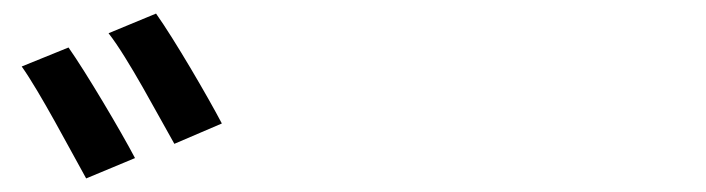

<svg xmlns="http://www.w3.org/2000/svg" viewBox="-20 -865 1040 283"><path d="M210 -845 140 -816C169 -779 213 -695 237 -653L307 -683C286 -723 237 -807 210 -845ZM81 -795 12 -767C39 -729 83 -645 107 -602L179 -632C158 -672 107 -758 81 -795Z"/></svg>

Font: Spoqa Han Sans Neo Medium
Style: Regular
Weight: 500
Designer: [Spoqa Han Sans Neo] Dong-huui Kim ___ Younghwa Kang ___ Yujin Lee ___ [Noto Sans] Ryoko NISHIZUKA ____ (kana & ideograp
Foundry: Spoqa (http://www.spoqa-han-sans.com)
Version: Version 1.100;hotconv 1.0.109;makeotfexe 2.5.65596